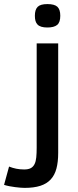

<svg xmlns="http://www.w3.org/2000/svg" viewBox="-95 -724 383 937"><path d="M199.2 -647Q199.2 -614.7 183.8 -602.3Q168.5 -589.8 136.2 -589.8Q118.7 -589.8 106.7 -593.5Q94.7 -597.2 87.9 -604.5Q81.1 -611.8 78.1 -622.3Q75.2 -632.8 75.2 -647Q75.2 -677.2 88.9 -690.7Q102.5 -704.1 136.2 -704.1Q170.9 -704.1 185.1 -690.9Q199.2 -677.7 199.2 -647ZM189 22Q189 66.4 180.4 98.6Q171.9 130.9 152.3 151.9Q132.8 172.9 101.6 182.9Q70.3 192.9 24.9 192.9Q16.1 192.9 4.2 191.9Q-7.8 190.9 -21.2 189.2Q-34.7 187.5 -48.8 184.8Q-63 182.1 -75.2 178.2L-50.8 88.9Q-33.7 95.7 -15.6 99.4Q2.4 103 22.9 103Q43 103 54.9 96.7Q66.9 90.3 73.5 77.1Q80.1 64 82 43.9Q84 23.9 84 -2.9V-512.2H189Z"/></svg>

Font: Clear Sans Medium
Style: Regular
Weight: 500
Foundry: Intel Corporation
Version: Version 1.00